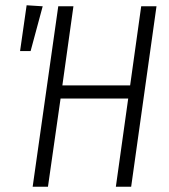

<svg xmlns="http://www.w3.org/2000/svg" viewBox="-20 -709 642 729"><path d="M81.1 -689 142.1 -685.1 96.2 -515.1H56.2ZM162.1 0H104L201.2 -685.1H258.8L216.8 -384.8H474.1L516.1 -685.1H574.2L478 0H419.9L466.8 -335H210Z"/></svg>

Font: Fira Sans Compressed Light
Style: Italic
Weight: 300
Width: 3
Italic angle: -8°
Designer: Carrois Corporate & Edenspiekermann AG
Foundry: Carrois Corporate GbR & Edenspiekermann AG
Version: Version 4.203;PS 004.203;hotconv 1.0.88;makeotf.lib2.5.64775